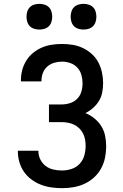

<svg xmlns="http://www.w3.org/2000/svg" viewBox="-20 -972 640 1000"><path d="M303 8Q275 8 247 4Q219 0 193 -10Q167 -20 144 -37Q121 -54 105 -77Q89 -100 81 -127.5Q73 -155 73 -183V-187H180V-184Q180 -162 190 -141.5Q200 -121 218 -107.5Q236 -94 258 -89Q280 -84 303 -84Q328 -84 352.5 -92Q377 -100 394.5 -118.5Q412 -137 419 -162Q426 -187 426 -212Q426 -229 423 -245.5Q420 -262 412.5 -277Q405 -292 392.5 -304Q380 -316 365 -323Q350 -330 333.5 -333Q317 -336 300 -336H235V-428H300Q322 -428 343.5 -434.5Q365 -441 381 -456.5Q397 -472 403.5 -494Q410 -516 410 -538Q410 -560 404 -581.5Q398 -603 383 -619.5Q368 -636 346.5 -643.5Q325 -651 303 -651Q282 -651 262 -645Q242 -639 226.5 -625.5Q211 -612 203.5 -592.5Q196 -573 196 -552V-548H89V-555Q89 -582 96 -608Q103 -634 117.5 -657Q132 -680 153 -697Q174 -714 198.5 -724.5Q223 -735 249.5 -739Q276 -743 303 -743Q331 -743 358.5 -738.5Q386 -734 411.5 -722Q437 -710 458 -691Q479 -672 492 -647.5Q505 -623 511 -595Q517 -567 517 -540Q517 -515 512.5 -491Q508 -467 495.5 -446.5Q483 -426 465 -410Q447 -394 425 -383Q450 -373 471.5 -355.5Q493 -338 507.5 -315Q522 -292 527.5 -264.5Q533 -237 533 -210Q533 -180 527 -150.5Q521 -121 506.5 -94.5Q492 -68 469.5 -47.5Q447 -27 419.5 -14.5Q392 -2 362.5 3Q333 8 303 8ZM415 -818Q402 -818 388.5 -822Q375 -826 365.5 -835.5Q356 -845 352 -858.5Q348 -872 348 -885Q348 -898 352 -911.5Q356 -925 365.5 -934.5Q375 -944 388.5 -948Q402 -952 415 -952Q428 -952 441.5 -948Q455 -944 464.5 -934.5Q474 -925 478 -911.5Q482 -898 482 -885Q482 -872 478 -858.5Q474 -845 464.5 -835.5Q455 -826 441.5 -822Q428 -818 415 -818ZM185 -818Q172 -818 158.5 -822Q145 -826 135.5 -835.5Q126 -845 122 -858.5Q118 -872 118 -885Q118 -898 122 -911.5Q126 -925 135.5 -934.5Q145 -944 158.5 -948Q172 -952 185 -952Q198 -952 211.5 -948Q225 -944 234.5 -934.5Q244 -925 248 -911.5Q252 -898 252 -885Q252 -872 248 -858.5Q244 -845 234.5 -835.5Q225 -826 211.5 -822Q198 -818 185 -818Z"/></svg>

Font: Iosevka Aile Semibold
Style: Regular
Weight: 600
Designer: Belleve Invis
Foundry: Belleve Invis
Version: Version 31.1.0; ttfautohint (v1.8.4)